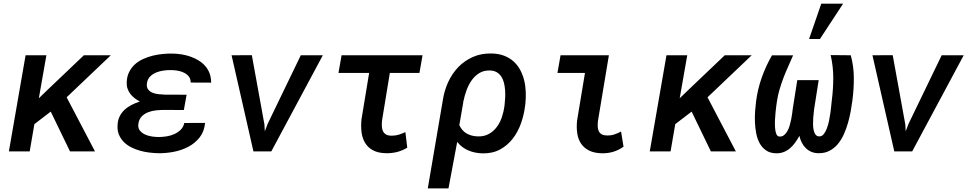

<svg xmlns="http://www.w3.org/2000/svg" viewBox="-20 -832 5322 1055"><path d="M258.8 -218.8 168.9 -149.9 143.1 0H28.8L120.6 -528.3H234.9L193.4 -292L249 -345.7L440.9 -528.3H588.9L346.2 -297.4L502 0H364.7Z M626 -145.5Q627.4 -172.9 637.9 -193.4Q648.4 -213.9 665 -229.2Q681.6 -244.6 703.4 -255.6Q725.1 -266.6 748.5 -274.4Q732.9 -282.2 719.5 -292.7Q706.1 -303.2 696 -316.4Q686 -329.6 680.7 -345.5Q675.3 -361.3 676.3 -379.9Q677.2 -411.6 689.5 -436Q701.7 -460.4 720.9 -478Q740.2 -495.6 765.6 -507.3Q791 -519 818.6 -525.9Q846.2 -532.7 874.8 -535.4Q903.3 -538.1 929.2 -537.6Q953.6 -537.1 979 -533Q1004.4 -528.8 1027.8 -520.5Q1051.3 -512.2 1071.8 -499.5Q1092.3 -486.8 1107.7 -469.2Q1123 -451.7 1131.6 -429Q1140.1 -406.2 1140.1 -377.9L1027.8 -378.4Q1027.8 -398.9 1017.3 -411.9Q1006.8 -424.8 991 -432.6Q975.1 -440.4 956.3 -443.6Q937.5 -446.8 920.9 -446.8Q902.3 -447.3 880.6 -444.6Q858.9 -441.9 839.4 -434.1Q819.8 -426.3 805.4 -412.1Q791 -397.9 787.6 -375.5Q784.2 -354 793.2 -341.6Q802.2 -329.1 817.4 -322.8Q832.5 -316.4 851.1 -314.5Q869.6 -312.5 885.3 -312L1005.4 -311.5L990.2 -227.5L882.3 -228Q860.8 -228 837.4 -225.6Q814 -223.1 793.5 -215.1Q772.9 -207 758.3 -191.9Q743.7 -176.8 740.2 -150.9Q737.3 -128.9 748.3 -115Q759.3 -101.1 776.9 -93Q794.4 -85 814.9 -82Q835.4 -79.1 851.6 -79.1Q871.1 -79.1 894 -82.5Q917 -85.9 937.3 -95Q957.5 -104 972.7 -118.9Q987.8 -133.8 992.7 -156.2L1106.9 -156.7Q1102.5 -109.4 1077.1 -77.1Q1051.8 -44.9 1014.6 -25.4Q977.5 -5.9 933.8 2.4Q890.1 10.7 849.1 9.8Q825.7 9.3 799.3 6.1Q772.9 2.9 747.6 -4.4Q722.2 -11.7 699.5 -23.4Q676.8 -35.2 659.9 -52.2Q643.1 -69.3 633.5 -92.3Q624 -115.2 626 -145.5Z M1433.1 -147.5 1435.1 -110.4 1450.7 -151.4 1632.8 -528.3H1753.9L1470.7 0H1372.6L1252.4 -528.3L1363.8 -528.8Z M2284.7 -431.2H2122.1L2079.6 -172.4Q2077.6 -154.8 2078.1 -139.2Q2078.6 -123.5 2084 -111.8Q2089.4 -100.1 2100.8 -93.3Q2112.3 -86.4 2132.8 -86.4Q2152.8 -86.4 2171.1 -92Q2189.5 -97.7 2207.5 -106L2217.8 -20.5Q2189.9 -3.9 2160.9 3.4Q2131.8 10.7 2099.6 9.8Q2057.6 8.8 2030 -5.9Q2002.4 -20.5 1986.8 -45.7Q1971.2 -70.8 1966.8 -104.2Q1962.4 -137.7 1966.3 -176.3L2008.3 -431.2H1839.8L1856.9 -528.3H2301.8Z M2865.2 -250Q2859.4 -201.7 2842.8 -154.5Q2826.2 -107.4 2797.6 -70.3Q2769 -33.2 2727.8 -10.7Q2686.5 11.7 2631.3 10.7Q2589.8 9.8 2554 -5.1Q2518.1 -20 2492.2 -52.2L2444.3 203.1H2330.6L2413.1 -280.8Q2420.9 -333.5 2442.6 -380.9Q2464.4 -428.2 2498.5 -463.6Q2532.7 -499 2579.1 -519.3Q2625.5 -539.6 2682.6 -538.1Q2721.2 -537.1 2751 -525.4Q2780.8 -513.7 2802.5 -493.9Q2824.2 -474.1 2838.4 -447.8Q2852.5 -421.4 2860.1 -390.9Q2867.7 -360.4 2868.9 -326.9Q2870.1 -293.5 2866.7 -260.3ZM2752.9 -259.8Q2754.9 -276.4 2755.9 -296.4Q2756.8 -316.4 2755.4 -336.7Q2753.9 -356.9 2749.3 -376.2Q2744.6 -395.5 2734.9 -410.6Q2725.1 -425.8 2709.5 -435.1Q2693.8 -444.3 2670.9 -444.8Q2637.2 -445.3 2612.5 -429.7Q2587.9 -414.1 2570.8 -389.4Q2553.7 -364.7 2543 -334.7Q2532.2 -304.7 2526.9 -277.3L2523.4 -273.9L2526.4 -274.4L2503.9 -144.5Q2518.6 -112.8 2544.7 -98.1Q2570.8 -83.5 2605.5 -82.5Q2640.6 -81.5 2666.5 -96.2Q2692.4 -110.8 2710.2 -134.8Q2728 -158.7 2738 -189Q2748 -219.2 2752 -249.5Z M3060.1 -528.3H3325.7L3265.6 -167.5Q3263.7 -149.9 3264.4 -135.3Q3265.1 -120.6 3270.8 -109.9Q3276.4 -99.1 3287.8 -93.3Q3299.3 -87.4 3318.8 -87.4Q3338.9 -87.4 3357.2 -93.8Q3375.5 -100.1 3392.6 -109.4L3406.2 -25.9Q3378.9 -6.8 3349.9 2Q3320.8 10.7 3287.1 10.3Q3245.6 9.3 3217.8 -4.4Q3189.9 -18.1 3173.6 -41.7Q3157.2 -65.4 3152.1 -97.9Q3147 -130.4 3150.9 -169.4L3194.3 -431.2H3043Z M3780.3 -218.8 3690.4 -149.9 3664.6 0H3550.3L3642.1 -528.3H3756.3L3714.8 -292L3770.5 -345.7L3962.4 -528.3H4110.4L3867.7 -297.4L4023.4 0H3886.2Z M4337.9 -527.8Q4324.7 -497.1 4310.8 -466.3Q4296.9 -435.5 4284.9 -404.1Q4272.9 -372.6 4263.4 -340.3Q4253.9 -308.1 4249 -274.4Q4248 -268.6 4245.8 -252.4Q4243.7 -236.3 4241.5 -215.6Q4239.3 -194.8 4238.3 -171.6Q4237.3 -148.4 4238.8 -129.2Q4240.2 -109.9 4245.4 -96.7Q4250.5 -83.5 4260.7 -82Q4275.4 -80.1 4286.6 -88.4Q4297.9 -96.7 4305.9 -110.6Q4314 -124.5 4319.1 -142.1Q4324.2 -159.7 4327.6 -177.2Q4331.1 -194.8 4333 -209.7Q4335 -224.6 4335.9 -233.4L4360.8 -391.6H4478.5L4453.6 -233.4Q4453.1 -227.1 4451.4 -213.6Q4449.7 -200.2 4448.5 -183.6Q4447.3 -167 4447.5 -149.2Q4447.8 -131.3 4450.9 -116.7Q4454.1 -102.1 4461.2 -92.5Q4468.3 -83 4481 -82.5Q4495.1 -82 4505.4 -94Q4515.6 -106 4522.9 -125Q4530.3 -144 4535.2 -167.2Q4540 -190.4 4543 -212.4Q4545.9 -234.4 4547.6 -252.2Q4549.3 -270 4550.3 -278.3Q4558.6 -341.3 4558.6 -404.1Q4558.6 -466.8 4544.4 -529.3L4654.8 -528.3Q4671.4 -467.3 4671.6 -404.3Q4671.9 -341.3 4663.6 -278.8Q4660.2 -252.9 4654.5 -221.2Q4648.9 -189.5 4639.6 -157Q4630.4 -124.5 4616.7 -94Q4603 -63.5 4583.3 -40Q4563.5 -16.6 4536.9 -2.9Q4510.3 10.7 4475.6 9.8Q4454.1 9.3 4437 1.7Q4419.9 -5.9 4407.2 -18.6Q4394.5 -31.2 4385.7 -48.3Q4377 -65.4 4372.6 -85.4Q4362.3 -66.9 4349.9 -49.3Q4337.4 -31.7 4322 -18.3Q4306.6 -4.9 4287.6 2.9Q4268.6 10.7 4245.1 10.3Q4211.9 9.8 4189.7 -5.4Q4167.5 -20.5 4154.3 -44.7Q4141.1 -68.8 4135.3 -99.1Q4129.4 -129.4 4128.2 -160.6Q4127 -191.9 4129.2 -221.7Q4131.3 -251.5 4134.3 -273.9Q4143.1 -342.3 4165.5 -405.5Q4188 -468.8 4221.7 -527.8ZM4492.7 -812H4612.8L4485.4 -617.7H4425.8Z M4954.6 -147.5 4956.5 -110.4 4972.2 -151.4 5154.3 -528.3H5275.4L4992.2 0H4894L4773.9 -528.3L4885.3 -528.8Z"/></svg>

Font: Roboto Mono Medium
Style: Italic
Weight: 500
Designer: Google
Version: Version 2.000985; 2015; ttfautohint (v1.3)